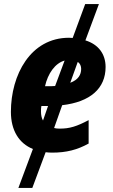

<svg xmlns="http://www.w3.org/2000/svg" viewBox="-20 -746 561 951"><path d="M143 -8 71 185H140L206 8C215 9 226 10 238 10C309 10 363 -4 419 -35V-151C362 -121 325 -108 273 -109C264 -109 255 -110 248 -112L288 -225C427 -241 503 -308 503 -414C503 -478 468 -526 403 -546L470 -726H402L340 -558C334 -558 328 -559 322 -559C131 -559 34 -375 34 -192C34 -100 74 -36 143 -8ZM217 -319H203C217 -382 253 -433 300 -446L253 -320C242 -319 230 -319 217 -319ZM328 -336 365 -439C377 -432 382 -418 382 -405C382 -376 368 -351 328 -336ZM193 -149C186 -161 183 -177 183 -194C183 -203 183 -211 185 -221H218Z"/></svg>

Font: Noto Sans SemiCondensed ExtraBold
Style: Italic
Weight: 800
Width: 4
Italic angle: -12°
Designer: Monotype Design Team
Foundry: Monotype Imaging Inc.
Version: Version 2.013